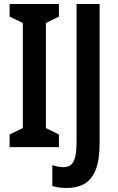

<svg xmlns="http://www.w3.org/2000/svg" viewBox="-20 -734 587 958"><path d="M274 0H28V-63L94 -95V-619L28 -651V-714H274V-651L209 -619V-95L274 -63ZM313 204Q293 204 275 201.5Q257 199 241 194V90Q253 94 267 97Q281 100 297 100Q318 100 332.5 89.5Q347 79 354.5 51.5Q362 24 362 -29V-714H477V-20Q477 64 457.5 113Q438 162 401.5 183Q365 204 313 204Z"/></svg>

Font: Noto Sans Malayalam ExtraCondensed SemiBold
Style: Regular
Weight: 600
Width: 2
Designer: Jelle Bosma - Monotype Design Team
Foundry: Monotype Imaging Inc.
Version: Version 2.104; ttfautohint (v1.8.4.7-5d5b)